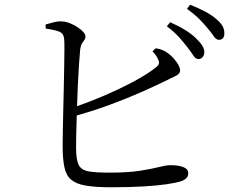

<svg xmlns="http://www.w3.org/2000/svg" viewBox="-20 -801 1040 820"><path d="M781 -598.3Q765.6 -618.5 744.8 -641.8Q724.1 -665 692.6 -688.6L706.9 -706.1Q744.6 -689.2 772.6 -671.7Q800.6 -654.3 818.5 -636Q836.7 -618.3 844.9 -604.4Q853.2 -590.5 852.4 -575.7Q851.6 -563.4 844 -555.7Q836.3 -547.9 825.2 -548.7Q813.8 -550.3 804.9 -565Q795.9 -579.7 781 -598.3ZM866.5 -680.5Q850.6 -699.9 831.3 -719.4Q812 -739 778.7 -763.5L792 -780.8Q829.1 -766.1 857.6 -750.8Q886.1 -735.4 904.1 -719.4Q923.9 -702.5 931.4 -687.8Q938.9 -673.1 938.1 -656.7Q938.1 -644.2 931.7 -637.5Q925.3 -630.9 914.4 -630.9Q902.3 -631.7 892.6 -646.6Q882.9 -661.5 866.5 -680.5ZM174.7 -696.5Q192.1 -701.1 210.7 -706.1Q229.4 -711 245.7 -709.4Q261.4 -708.6 278.3 -701.9Q295.3 -695.3 310.5 -685.4Q325.8 -675.5 335.4 -664.9Q344.9 -654.3 344.9 -645.6Q344.9 -636.2 340 -630Q335.1 -623.8 330 -615.3Q324.8 -606.8 322.6 -591Q320.2 -568.4 317.3 -525.1Q314.4 -481.9 312.1 -429.6Q309.9 -377.3 308.3 -325.3Q306.7 -273.3 305.7 -231.6Q304.7 -190 304.9 -168.5Q305.1 -119.7 315.7 -97.4Q326.3 -75.1 357 -69.4Q387.7 -63.7 447.4 -63.7Q526.8 -63.7 577.8 -71.7Q628.8 -79.8 659.6 -87.7Q690.3 -95.6 707.4 -95.6Q742 -95.6 762.9 -87.4Q783.9 -79.2 783.9 -61.6Q783.9 -46.9 774.6 -38.8Q765.3 -30.7 750.6 -25.9Q730.3 -19.9 690.3 -14Q650.3 -8.2 591.2 -4.7Q532.2 -1.2 454.4 -1.2Q387.3 -1.2 346.2 -8.4Q305.2 -15.5 283.9 -33.6Q262.6 -51.8 255.3 -85.8Q248 -119.7 247.6 -172.4Q247.4 -194.9 248.2 -234.3Q249 -273.8 250 -321.9Q251 -370.1 252.3 -420.7Q253.5 -471.2 254.2 -516Q254.9 -560.7 255.1 -593.1Q255.3 -625.6 253.7 -637.1Q251.4 -658.4 233.1 -665.9Q214.7 -673.3 175.4 -678.8ZM631.1 -581.7 645.4 -595Q660.1 -592.3 671.3 -588.2Q682.6 -584 692.6 -577.1Q713.4 -563.3 731.3 -539.8Q749.2 -516.3 749.2 -500.3Q749.2 -485.6 731.3 -477.4Q713.3 -469.2 685.1 -454.6Q647.9 -436.4 586.6 -409Q525.3 -381.7 447.5 -352.9Q369.7 -324.2 281.3 -300.6L274.2 -335.6Q348 -359.9 419.5 -390.3Q491 -420.8 549.7 -452.2Q608.4 -483.7 642.8 -510.6Q656.1 -520.8 658.5 -528.4Q661 -536 654.8 -548.3Q651.2 -557.6 644.5 -566.2Q637.9 -574.9 631.1 -581.7Z"/></svg>

Font: Early Summer Mincho VF
Style: Regular
Weight: 250
Designer: GuiWonder
Version: Version 1.002